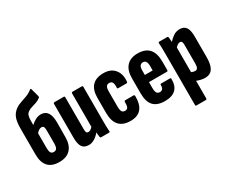

<svg xmlns="http://www.w3.org/2000/svg" viewBox="-126 -1145 2122 1765"><g transform="rotate(-30 935.5 -262.5)"><path d="M188 6Q30 6 30 -166V-441Q30 -512 46 -552Q62 -592 99 -619Q122 -636 155.5 -647Q189 -658 223.5 -671Q258 -684 285 -707Q294 -714 298 -702L321 -617Q324 -605 318 -601Q297 -584 272 -575Q247 -566 223 -559.5Q199 -553 183 -542Q162 -530 155 -508.5Q148 -487 148 -453V-409Q172 -432 199.5 -446Q227 -460 255 -460Q349 -460 349 -322L348 -166Q348 -82 306.5 -38Q265 6 188 6ZM148 -167Q148 -131 157 -115.5Q166 -100 188 -100Q210 -100 220 -115.5Q230 -131 230 -167V-305Q230 -332 223.5 -343Q217 -354 201 -354Q188 -354 174.5 -345.5Q161 -337 148 -322Z M501 6Q452 6 431 -25Q410 -56 410 -123V-482Q410 -494 421 -494H520Q530 -494 530 -482V-143Q530 -118 535.5 -109Q541 -100 555 -100Q578 -100 602 -128V-482Q602 -494 614 -494H712Q722 -494 722 -482V-127Q722 -91 722.5 -62.5Q723 -34 725 -13Q727 0 716 0H632Q623 0 621 -11Q619 -21 618 -34.5Q617 -48 616 -61Q592 -31 562 -12.5Q532 6 501 6Z M944 6Q783 6 783 -171V-328Q783 -500 944 -500Q1019 -500 1059.5 -452.5Q1100 -405 1093 -326Q1092 -312 1081 -312H994Q983 -312 984 -323Q986 -361 977 -378Q968 -395 945 -395Q922 -395 912.5 -379.5Q903 -364 903 -326V-172Q903 -132 912.5 -116Q922 -100 945 -100Q967 -100 975.5 -116.5Q984 -133 983 -171Q983 -184 994 -184H1082Q1093 -184 1093 -172Q1096 6 944 6Z M1308 6Q1227 6 1187.5 -36Q1148 -78 1148 -167V-327Q1148 -412 1189 -456Q1230 -500 1306 -500Q1467 -500 1467 -322V-231Q1467 -219 1456 -219H1266V-158Q1266 -121 1276 -105Q1286 -89 1308 -89Q1348 -89 1347 -141Q1346 -152 1356 -152H1449Q1460 -152 1460 -141Q1462 6 1308 6ZM1266 -295H1349V-344Q1349 -405 1308 -405Q1266 -405 1266 -344Z M1537 185Q1527 185 1527 173V-371Q1527 -404 1526.5 -432Q1526 -460 1524 -481Q1523 -494 1533 -494H1618Q1627 -494 1629 -484Q1630 -475 1631 -462Q1632 -449 1633 -434Q1659 -463 1687.5 -481.5Q1716 -500 1753 -500Q1798 -500 1819 -469.5Q1840 -439 1840 -371V-152Q1840 -71 1814 -32.5Q1788 6 1734 6Q1713 6 1690 0.5Q1667 -5 1647 -13V173Q1647 185 1637 185ZM1695 -395Q1683 -395 1670.5 -387Q1658 -379 1647 -366V-105Q1657 -100 1667 -97.5Q1677 -95 1686 -95Q1703 -95 1711.5 -108.5Q1720 -122 1720 -155V-353Q1720 -375 1714.5 -385Q1709 -395 1695 -395Z"/></g></svg>

Font: Sofia Sans Extra Condensed ExtraBold
Style: Regular
Weight: 800
Designer: Botio Nikoltchev, Ani Petrova
Foundry: lettersoup
Version: Version 4.101; ttfautohint (v1.8.4.7-5d5b)